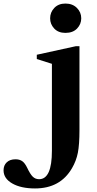

<svg xmlns="http://www.w3.org/2000/svg" viewBox="-196 -800 546 1080"><path d="M96 48V-441L11 -468V-492L230 -540H251V-69Q251 13 242 59Q233 105 209 146Q143 260 1 260Q-78 260 -127 232Q-176 204 -176 158Q-176 130 -158 113Q-140 96 -109 96Q-86 96 -71 106.5Q-56 117 -43 144Q-26 180 -11.5 194Q3 208 24 208Q96 208 96 48ZM86 -697Q86 -731 109.5 -755.5Q133 -780 172 -780Q212 -780 236.5 -755.5Q261 -731 261 -697Q261 -664 237.5 -639.5Q214 -615 172 -615Q132 -615 109 -639.5Q86 -664 86 -697Z"/></svg>

Font: Libre Caslon Text
Style: Bold
Weight: 700
Designer: Pablo Impallari, Rodrigo Fuenzalida
Foundry: Pablo Impallari, Rodrigo Fuenzalida
Version: Version 1.002